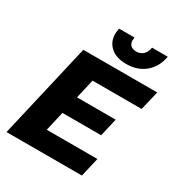

<svg xmlns="http://www.w3.org/2000/svg" viewBox="-201 -1017 1083 1156"><g transform="rotate(30 340.5 -439.0)"><path d="M14 0 167 -660H681L649 -527H308L277 -393H546L517 -268H248L217 -133H569L538 0ZM628 -878Q615 -803 563 -759Q511 -715 432 -715Q363 -715 324 -749.5Q285 -784 285 -839Q285 -857 290 -878H397Q395 -866 395 -857Q395 -835 409 -822.5Q423 -810 448 -810Q475 -810 494 -827Q513 -844 519 -878Z"/></g></svg>

Font: Work Sans
Style: Bold Italic
Weight: 700
Italic angle: -13°
Designer: Wei Huang
Foundry: Wei Huang
Version: Version 2.010; ttfautohint (v1.8.3)